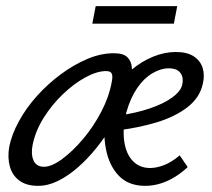

<svg xmlns="http://www.w3.org/2000/svg" viewBox="-20 -594 689 624"><path d="M104 10Q66 10 43 -7Q20 -24 12 -53Q4 -82 10 -117Q18 -157 41.5 -200Q65 -243 100 -282Q135 -321 177.5 -352.5Q220 -384 264 -402.5Q308 -421 350 -421Q381 -421 394 -408Q407 -395 408.5 -374.5Q410 -354 405 -331Q398 -298 382 -260.5Q366 -223 343 -184.5Q320 -146 292 -111.5Q264 -77 232.5 -49.5Q201 -22 168.5 -6Q136 10 104 10ZM123 -52Q148 -52 182.5 -77.5Q217 -103 251 -143.5Q285 -184 310 -232.5Q335 -281 343 -327Q347 -345 343.5 -354Q340 -363 325 -363Q295 -363 257.5 -342.5Q220 -322 184 -287.5Q148 -253 121.5 -210.5Q95 -168 86 -123Q80 -93 89 -72.5Q98 -52 123 -52ZM452 10Q397 10 365.5 -23.5Q334 -57 324 -111Q314 -165 324 -225Q331 -269 353.5 -305Q376 -341 408.5 -368Q441 -395 478 -410Q515 -425 551 -425Q588 -425 609.5 -411Q631 -397 638.5 -373.5Q646 -350 639 -321Q629 -276 588.5 -245Q548 -214 488 -196Q428 -178 359 -170L362 -218Q421 -226 466.5 -241.5Q512 -257 539.5 -277Q567 -297 572 -318Q575 -330 573 -342Q571 -354 560.5 -363Q550 -372 528 -372Q503 -372 475.5 -356Q448 -340 426 -308Q404 -276 391 -230Q378 -178 383.5 -136.5Q389 -95 411 -71.5Q433 -48 468 -48Q489 -48 513.5 -57.5Q538 -67 564 -89L590 -51Q572 -34 550 -20Q528 -6 503 2Q478 10 452 10ZM280 -517 291 -574H556L545 -517Z"/></svg>

Font: Ysabeau Infant Medium
Style: Italic
Weight: 500
Italic angle: -12°
Designer: Christian Thalmann (Catharsis Fonts)
Version: Version 2.001;gftools[0.9.30]; featfreeze: ss01,ss02,lnum